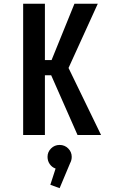

<svg xmlns="http://www.w3.org/2000/svg" viewBox="-20 -720 610 1024"><path d="M393.5 0 253 -318.5H219.5V0H103.5V-700H219.5V-399.5H255L377 -700H501.5L345.5 -357.5L519 0ZM362.5 116.5Q362.5 134.5 354 150L298 283.5L248.5 265.5L276.5 179Q257.5 172.5 245.5 155.5Q233.5 138.5 233.5 116.5Q233.5 90.5 252.2 71.8Q271 53 298 53Q325 53 343.8 71.8Q362.5 90.5 362.5 116.5Z"/></svg>

Font: League Mono Narrow Medium
Style: Regular
Weight: 500
Width: 3
Designer: Tyler Finck
Foundry: The League of Moveable Type / Tyler Finck
Version: Version 2.210